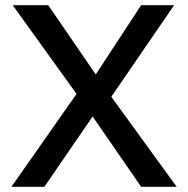

<svg xmlns="http://www.w3.org/2000/svg" viewBox="-20 -720 725 740"><path d="M24 0 275 -358 29 -700H166L349 -433L524 -700H651L409 -347L661 0H524L337 -271L151 0Z"/></svg>

Font: Readex Pro
Style: Regular
Weight: 400
Designer: Bonnie Shaver-Troup, Thomas Jockin
Foundry: Lexend
Version: Version 1.204; ttfautohint (v1.8.4.7-5d5b)